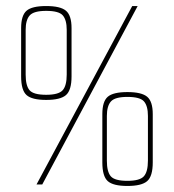

<svg xmlns="http://www.w3.org/2000/svg" viewBox="-20 -611 576 636"><path d="M101 0 418 -591H436L120 0ZM133 -280Q86 -280 68 -296Q50 -312 50 -358V-518Q50 -560 68 -575.5Q86 -591 133 -591Q180 -591 198.5 -575.5Q217 -560 217 -518V-358Q217 -312 198.5 -296Q180 -280 133 -280ZM133 -297Q174 -297 187.5 -312Q201 -327 201 -364V-512Q201 -545 188 -560Q175 -575 133 -575Q92 -575 78.5 -560Q65 -545 65 -512V-364Q65 -327 78 -312Q91 -297 133 -297ZM402 5Q355 5 337 -11Q319 -27 319 -73V-233Q319 -275 337 -290.5Q355 -306 402 -306Q449 -306 467.5 -290.5Q486 -275 486 -233V-73Q486 -27 467.5 -11Q449 5 402 5ZM402 -12Q443 -12 456.5 -27Q470 -42 470 -79V-227Q470 -260 457 -275Q444 -290 402 -290Q361 -290 347.5 -275Q334 -260 334 -227V-79Q334 -42 347 -27Q360 -12 402 -12Z"/></svg>

Font: Alumni Sans Pinstripe
Style: Regular
Weight: 400
Designer: Robert E. Leuschke
Foundry: Robert E. Leuschke
Version: Version 1.010; ttfautohint (v1.8.4.7-5d5b)